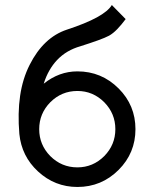

<svg xmlns="http://www.w3.org/2000/svg" viewBox="-20 -732 603 764"><path d="M425 -712Q396 -663 246 -614Q153 -583 98 -474Q70 -419 60 -350.5Q50 -282 57 -199Q66 -110 131 -50Q198 12 288 12Q384 12 452 -56Q519 -123 519 -218Q519 -313 452 -380Q384 -448 288 -448Q215 -448 154 -399Q163 -428 176.5 -451.5Q190 -475 207 -493Q226 -513 249 -526.5Q272 -540 300 -548Q341 -561 370 -571.5Q399 -582 414 -590Q430 -599 446.5 -616Q463 -633 480 -656ZM288 -370Q350 -370 395 -325Q439 -280 439 -218Q439 -156 395 -111Q350 -66 288 -66Q225 -66 180 -111Q136 -156 136 -218Q136 -280 180 -325Q225 -370 288 -370Z"/></svg>

Font: Unageo
Style: Regular
Weight: 400
Designer: Richard Sepsi
Foundry: Richard Sepsi
Version: Version 2.000